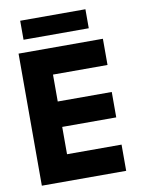

<svg xmlns="http://www.w3.org/2000/svg" viewBox="-90 -881 714 945"><g transform="rotate(-10 267.0 -409.0)"><path d="M41.5 -660H463V-529H190.5V-394.5H460.5V-267.5H190.5V-131H463V0H41.5ZM77.5 -723V-818H403.5V-723Z"/></g></svg>

Font: League Spartan Thin
Style: Bold
Weight: 700
Version: Version 2.002